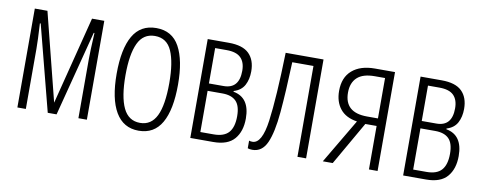

<svg xmlns="http://www.w3.org/2000/svg" viewBox="-52 -773 2556 1015"><g transform="rotate(10 1225.5 -265.5)"><path d="M441.4 -530.8V0H396V-318.4Q396 -336.9 397.2 -372.1Q398.4 -407.2 401.4 -458.5H397.5L278.8 0H231.4L112.8 -458.5H108.4Q111.3 -416 112.5 -377.7Q113.8 -339.4 113.8 -321.8V0H68.4V-530.8H136.2L255.4 -58.6L375.5 -530.8Z M883.8 -266.1Q883.8 -131.3 843.5 -60.8Q803.2 9.8 720.2 9.8Q638.2 9.8 596.2 -61.5Q554.2 -132.8 554.2 -267.1Q554.2 -400.4 594.7 -470.7Q635.3 -541 719.7 -541Q804.7 -541 844.2 -469Q883.8 -397 883.8 -266.1ZM601.6 -267.1Q601.6 -151.9 630.1 -92Q658.7 -32.2 720.7 -32.2Q780.3 -32.2 808.6 -89.8Q836.9 -147.5 836.9 -266.6Q836.9 -377 810.3 -437.7Q783.7 -498.5 719.7 -498.5Q657.2 -498.5 629.4 -439.2Q601.6 -379.9 601.6 -267.1Z M1252.9 -402.3Q1252.9 -359.4 1236.1 -327.9Q1219.2 -296.4 1179.2 -284.2V-280.3Q1268.1 -264.2 1268.1 -151.9Q1268.1 -82.5 1232.7 -41.3Q1197.3 0 1119.6 0H996.6V-530.8H1109.9Q1184.6 -530.8 1218.8 -497.1Q1252.9 -463.4 1252.9 -402.3ZM1205.6 -397Q1205.6 -442.9 1181.6 -466.8Q1157.7 -490.7 1105 -490.7H1043.5V-300.8H1122.1Q1205.6 -300.8 1205.6 -397ZM1220.7 -155.8Q1220.7 -212.4 1196 -236.8Q1171.4 -261.2 1123 -261.2H1043.5V-40H1114.7Q1170.4 -40 1195.6 -68.6Q1220.7 -97.2 1220.7 -155.8Z M1618.2 0H1571.8V-487.8H1458Q1452.1 -326.2 1442.4 -216.6Q1432.6 -106.9 1407.5 -51Q1382.3 4.9 1330.1 4.9Q1315.4 4.9 1305.2 1V-40Q1312 -37.1 1323.2 -37.1Q1374.5 -37.1 1391.6 -162.8Q1408.7 -288.6 1415 -530.8H1618.2Z M1761.2 0H1708L1849.1 -238.8Q1788.1 -248 1758.1 -285.9Q1728 -323.7 1728 -381.8Q1728 -454.1 1772.2 -492.4Q1816.4 -530.8 1894.5 -530.8H2002V0H1955.6V-233.4H1895ZM1775.9 -381.3Q1775.9 -273.9 1897 -273.9H1955.6V-490.7H1900.9Q1836.9 -490.7 1806.4 -462.2Q1775.9 -433.6 1775.9 -381.3Z M2395.5 -402.3Q2395.5 -359.4 2378.7 -327.9Q2361.8 -296.4 2321.8 -284.2V-280.3Q2410.6 -264.2 2410.6 -151.9Q2410.6 -82.5 2375.2 -41.3Q2339.8 0 2262.2 0H2139.2V-530.8H2252.4Q2327.1 -530.8 2361.3 -497.1Q2395.5 -463.4 2395.5 -402.3ZM2348.1 -397Q2348.1 -442.9 2324.2 -466.8Q2300.3 -490.7 2247.6 -490.7H2186V-300.8H2264.6Q2348.1 -300.8 2348.1 -397ZM2363.3 -155.8Q2363.3 -212.4 2338.6 -236.8Q2314 -261.2 2265.6 -261.2H2186V-40H2257.3Q2313 -40 2338.1 -68.6Q2363.3 -97.2 2363.3 -155.8Z"/></g></svg>

Font: Open Sans Condensed Light
Style: Regular
Weight: 300
Width: 3
Designer: Monotype Design Team
Foundry: Monotype Imaging Inc.
Version: Version 3.003; ttfautohint (v1.8.4)